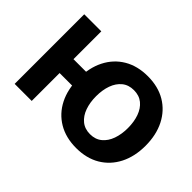

<svg xmlns="http://www.w3.org/2000/svg" viewBox="-101 -804 1065 1065"><g transform="rotate(45 431.5 -271.5)"><path d="M64.9 0V-545.9H198.7V0ZM162.1 -218.8V-327.6H338.4V-218.8ZM557.6 10.7Q476.6 10.7 417.2 -24.4Q357.9 -59.6 325.7 -123Q293.5 -186.5 293.5 -270.5Q293.5 -355 325.7 -418.7Q357.9 -482.4 417.2 -517.6Q476.6 -552.7 557.6 -552.7Q638.7 -552.7 697.8 -517.6Q756.8 -482.4 789.1 -418.7Q821.3 -355 821.3 -270.5Q821.3 -186.5 789.1 -123Q756.8 -59.6 697.8 -24.4Q638.7 10.7 557.6 10.7ZM557.6 -98.1Q599.1 -98.1 627 -121.1Q654.8 -144 668.7 -183.1Q682.6 -222.2 682.6 -271Q682.6 -319.8 668.7 -358.9Q654.8 -397.9 627 -420.7Q599.1 -443.4 557.6 -443.4Q516.1 -443.4 488.3 -420.7Q460.4 -397.9 446.5 -359.1Q432.6 -320.3 432.6 -271Q432.6 -222.2 446.5 -183.1Q460.4 -144 488.3 -121.1Q516.1 -98.1 557.6 -98.1Z"/></g></svg>

Font: Inter
Style: 650
Weight: 650
Designer: Rasmus Andersson
Foundry: rsms
Version: Version 4.001;git-66647c0bb